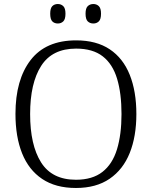

<svg xmlns="http://www.w3.org/2000/svg" viewBox="-20 -926 757 956"><path d="M358 10Q257 10 190 -35Q123 -80 90 -162.5Q57 -245 57 -359Q57 -529 132.5 -627Q208 -725 359 -725Q460 -725 526.5 -680.5Q593 -636 626 -553.5Q659 -471 659 -358Q659 -247 626 -164.5Q593 -82 526 -36Q459 10 358 10ZM358 -31Q440 -31 490 -70Q540 -109 562.5 -182.5Q585 -256 585 -358Q585 -461 563 -534Q541 -607 491.5 -645.5Q442 -684 359 -684Q240 -684 185 -598Q130 -512 130 -358Q130 -204 184.5 -117.5Q239 -31 358 -31ZM445 -809Q428 -809 417 -819.5Q406 -830 406 -858Q406 -885 417 -895.5Q428 -906 445 -906Q461 -906 472 -895.5Q483 -885 483 -858Q483 -830 472 -819.5Q461 -809 445 -809ZM268 -809Q251 -809 240.5 -819.5Q230 -830 230 -858Q230 -885 240.5 -895.5Q251 -906 268 -906Q284 -906 295 -895.5Q306 -885 306 -858Q306 -830 295 -819.5Q284 -809 268 -809Z"/></svg>

Font: Noto Serif Myanmar Light
Style: Regular
Weight: 300
Designer: Ben Mitchell and the Monotype Design Team
Foundry: Monotype Imaging Inc.
Version: Version 2.106; ttfautohint (v1.8.4.7-5d5b)